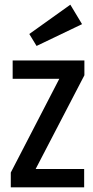

<svg xmlns="http://www.w3.org/2000/svg" viewBox="-20 -799 397 819"><path d="M339 -78V0H26V-63L233 -463H34V-541H340V-478L132 -78ZM136 -603 105 -654 280 -779 330 -696Z"/></svg>

Font: Medium
Style: Regular
Weight: 500
Designer: Fernando Haro
Foundry: deFharo
Version: Version 1.787